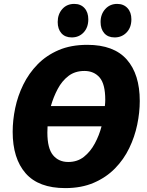

<svg xmlns="http://www.w3.org/2000/svg" viewBox="-20 -951 754 985"><path d="M315 14Q178 14 111.5 -62Q45 -138 45 -275Q45 -334 58 -396.5Q71 -459 99.5 -517Q128 -575 173 -621Q218 -667 281 -694Q344 -721 428 -721Q564 -721 630.5 -645.5Q697 -570 697 -433Q697 -374 684 -311.5Q671 -249 643 -191Q615 -133 570 -87Q525 -41 461.5 -13.5Q398 14 315 14ZM413 -587Q365 -587 331.5 -561.5Q298 -536 276 -494.5Q254 -453 241 -407H518Q520 -424 520 -439Q520 -520 491 -553.5Q462 -587 413 -587ZM330 -120Q377 -120 410.5 -146.5Q444 -173 466.5 -215Q489 -257 501 -303H224Q223 -286 223 -271Q223 -190 252 -155Q281 -120 330 -120ZM348 -759Q314 -759 295 -780.5Q276 -802 276 -838Q276 -878 299.5 -904.5Q323 -931 361 -931Q394 -931 413.5 -909.5Q433 -888 433 -852Q433 -810 409 -784.5Q385 -759 348 -759ZM568 -759Q534 -759 515 -780.5Q496 -802 496 -838Q496 -878 520 -904.5Q544 -931 581 -931Q614 -931 634 -909.5Q654 -888 654 -852Q654 -810 629.5 -784.5Q605 -759 568 -759Z"/></svg>

Font: Bitter ExtraBold
Style: Italic
Weight: 800
Italic angle: -9°
Designer: Sol Matas, and Bitter project Authors
Foundry: Sol Matas
Version: Version 2.001